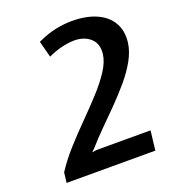

<svg xmlns="http://www.w3.org/2000/svg" viewBox="-131 -810 813 909"><g transform="rotate(-20 275.5 -356.0)"><path d="M49 0 55 -51Q86.5 -100 131 -149.8Q175.5 -199.5 223.8 -248Q272 -296.5 314.8 -343Q357.5 -389.5 385.8 -432.8Q414 -476 419 -514.5Q425 -565.5 394 -593.5Q363 -621.5 312.5 -621.5Q287.5 -621.5 254 -614.2Q220.5 -607 180 -588.5L158.5 -671Q209.5 -695 253.2 -703.5Q297 -712 333.5 -712Q404.5 -712 455.5 -689.8Q506.5 -667.5 531.2 -625.8Q556 -584 549 -525Q543.5 -482.5 519.2 -439Q495 -395.5 458.5 -352.2Q422 -309 380.8 -267.2Q339.5 -225.5 300 -186.2Q260.5 -147 230 -112L212.5 -94.5L235 -98H507.5L496 0Z"/></g></svg>

Font: Expletus Sans SemiBold
Style: Italic
Weight: 600
Italic angle: -7°
Version: Version 7.500